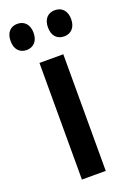

<svg xmlns="http://www.w3.org/2000/svg" viewBox="-169 -789 568 840"><g transform="rotate(-20 115.0 -368.5)"><path d="M-26 -676C-26 -636 -4 -615 27 -615C59 -615 81 -637 81 -676C81 -715 59 -737 27 -737C-4 -737 -26 -716 -26 -676ZM148 -676C148 -637 169 -615 202 -615C234 -615 256 -637 256 -676C256 -715 234 -737 202 -737C170 -737 148 -716 148 -676ZM171 0V-543H60V0Z"/></g></svg>

Font: Noto Sans Myanmar UI ExtraCondensed SemiBold
Style: Regular
Weight: 600
Width: 2
Designer: Monotype Design Team
Foundry: Monotype Imaging Inc.
Version: Version 2.103